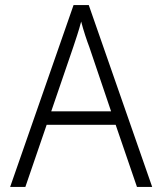

<svg xmlns="http://www.w3.org/2000/svg" viewBox="-20 -737 640 757"><path d="M20 0 270 -717H330L580 0H520L436 -245H164L80 0ZM269 -552 182 -298H418L332 -552Q325 -570 316 -597.5Q307 -625 300 -652Q293 -625 284 -597.5Q275 -570 269 -552Z"/></svg>

Font: Noto Sans Mono Light
Style: Regular
Weight: 300
Designer: Monotype Design Team
Foundry: Monotype Imaging Inc.
Version: Version 2.014; ttfautohint (v1.8.4.7-5d5b)